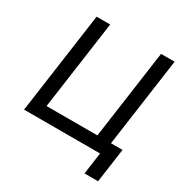

<svg xmlns="http://www.w3.org/2000/svg" viewBox="-192 -850 1103 1151"><g transform="rotate(30 360.0 -275.0)"><path d="M146 -700H240L154 -86H506L592 -700H686L600 -86H680L647 150H553L574 0H48Z"/></g></svg>

Font: Retni Sans Medium
Style: Italic
Weight: 500
Italic angle: -8°
Designer: Vitaly Kuzmin
Foundry: ParaType Ltd.
Version: Version 1.00;June 10, 2019;FontCreator 11.5.0.2425 64-bit; t